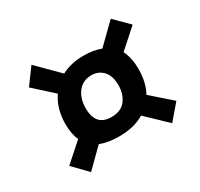

<svg xmlns="http://www.w3.org/2000/svg" viewBox="-110 -716 784 754"><g transform="rotate(-30 281.5 -338.5)"><path d="M103 -97 41 -161 124 -235Q110 -265 110 -310Q110 -380 144 -429L58 -507L111 -579L205 -485Q250 -508 304 -508Q350 -508 384 -495L471 -580L534 -517L449 -441Q467 -405 467 -356Q467 -294 443 -251L533 -172L475 -104L384 -191Q338 -163 270 -163Q244 -163 223 -166.5Q202 -170 184 -177ZM281 -244Q325 -244 346 -271.5Q367 -299 367 -340Q367 -381 346.5 -403.5Q326 -426 294 -426Q255 -426 232.5 -397.5Q210 -369 210 -324Q210 -244 281 -244Z"/></g></svg>

Font: Sansita Swashed SemiBold
Style: Regular
Weight: 600
Designer: Pablo Cosgaya
Foundry: Omnibus-Type
Version: Version 1.003; ttfautohint (v1.8.3)